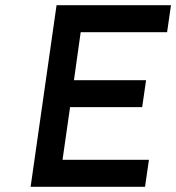

<svg xmlns="http://www.w3.org/2000/svg" viewBox="-20 -720 679 740"><path d="M265 -411H543L528 -307H250L221 -104H554L539 0H98L198 -700H639L624 -596H291Z"/></svg>

Font: Lexend
Style: Italic
Weight: 400
Italic angle: -8.13011°
Designer: Bonnie Shaver-Troup, Thomas Jockin
Foundry: Lexend
Version: Version 1.007